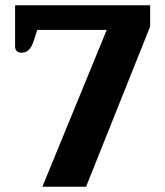

<svg xmlns="http://www.w3.org/2000/svg" viewBox="-20 -705 624 725"><path d="M383 -592H121L108 -553Q101 -530 90 -518Q79 -506 61 -506Q49 -506 43 -512.5Q37 -519 37 -530V-685H547V-605L305 0H140Z"/></svg>

Font: Maitree
Style: Bold
Weight: 700
Designer: CadsonDemak Team
Foundry: CadsonDemak
Version: Version 1.002